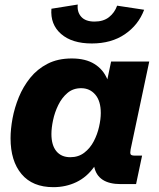

<svg xmlns="http://www.w3.org/2000/svg" viewBox="-20 -792 684 826"><path d="M209.5 13.2Q120.1 13.2 72.8 -43Q25.4 -99.1 25.4 -197.3Q25.4 -236.3 33.9 -282.5Q42.5 -328.6 61 -374Q79.6 -419.4 110.1 -457.3Q140.6 -495.1 184.8 -517.8Q229 -540.5 288.6 -540.5Q348.1 -540.5 386.2 -516.8Q424.3 -493.2 441.9 -450.7L458 -527.3H622.1L542 -149.4Q539.1 -133.8 542 -128.2Q544.9 -122.6 559.6 -122.6H591.3L565.4 0H499.5Q400.9 0 385.3 -74.7Q354 -30.3 308.6 -8.5Q263.2 13.2 209.5 13.2ZM282.2 -115.7Q317.4 -115.7 342.5 -135Q367.7 -154.3 383.3 -184.1Q398.9 -213.9 406.2 -246.6Q413.6 -279.3 413.6 -305.7Q413.6 -357.4 389.9 -385Q366.2 -412.6 329.1 -412.6Q294.4 -412.6 270.3 -392.1Q246.1 -371.6 230.7 -340.1Q215.3 -308.6 208.3 -275.1Q201.2 -241.7 201.2 -215.3Q201.2 -167.5 222.4 -141.6Q243.7 -115.7 282.2 -115.7ZM375 -605Q289.6 -605 242.7 -646Q195.8 -687 201.2 -754.4L314.5 -772.5Q311 -740.7 329.3 -720Q347.7 -699.2 386.7 -699.2Q424.8 -699.2 449 -718.3Q473.1 -737.3 483.9 -767.6L600.1 -750Q575.7 -684.6 517.3 -644.8Q459 -605 375 -605Z"/></svg>

Font: Schibsted Grotesk ExtraBold
Style: Italic
Weight: 800
Italic angle: -12°
Designer: Bakken & Baeck AS, Henrik Kongsvoll
Foundry: Schibsted ASA
Version: Version 1.100; ttfautohint (v1.8.4.7-5d5b);gftools[0.9.25]